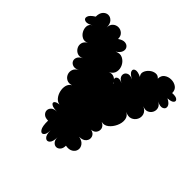

<svg xmlns="http://www.w3.org/2000/svg" viewBox="-193 -898 1094 1094"><g transform="rotate(45 353.5 -351.0)"><path d="M260 -59Q236 -59 224.5 -70Q213 -81 213 -95Q213 -109 224.5 -120Q236 -131 260 -131Q229 -131 216 -139.5Q203 -148 209.5 -157.5Q216 -167 241 -170Q222 -173 209 -189Q196 -205 191 -227Q186 -249 191 -268.5Q196 -288 214 -298Q192 -291 176 -299.5Q160 -308 153.5 -324.5Q147 -341 153 -358.5Q159 -376 181 -387Q159 -376 143.5 -380.5Q128 -385 121.5 -397.5Q115 -410 121 -425Q127 -440 149 -451Q128 -441 111.5 -448Q95 -455 86.5 -471Q78 -487 82.5 -504.5Q87 -522 107 -533Q87 -523 69.5 -531.5Q52 -540 42.5 -558Q33 -576 35 -594.5Q37 -613 56 -622Q26 -605 9.5 -610.5Q-7 -616 -2.5 -633.5Q2 -651 33 -670Q33 -699 46.5 -713.5Q60 -728 77 -728Q94 -728 107.5 -713.5Q121 -699 121 -670Q121 -694 135 -706.5Q149 -719 167 -719Q185 -719 199 -706.5Q213 -694 213 -670Q236 -686 253.5 -684.5Q271 -683 279.5 -670.5Q288 -658 282.5 -641Q277 -624 254 -609Q280 -622 301 -611.5Q322 -601 333 -579.5Q344 -558 339.5 -535Q335 -512 309 -499Q324 -506 337 -503Q350 -500 359 -491Q354 -504 367 -511Q380 -518 404 -506Q377 -520 375 -538.5Q373 -557 389 -566.5Q405 -576 433 -563Q402 -578 397 -593.5Q392 -609 407.5 -614.5Q423 -620 454 -605Q441 -620 447 -637.5Q453 -655 468.5 -668Q484 -681 502.5 -683Q521 -685 533 -670Q533 -696 550.5 -708.5Q568 -721 591 -721Q614 -721 631.5 -708.5Q649 -696 649 -670Q679 -672 689.5 -662Q700 -652 690.5 -641.5Q681 -631 651 -630Q681 -615 684.5 -597.5Q688 -580 671.5 -572.5Q655 -565 626 -580Q647 -569 651.5 -552Q656 -535 648 -519.5Q640 -504 623.5 -497.5Q607 -491 586 -501Q612 -488 618 -468Q624 -448 614.5 -429.5Q605 -411 585.5 -403.5Q566 -396 540 -409Q563 -397 566 -372.5Q569 -348 557 -322Q545 -296 525 -280Q505 -264 481 -270Q503 -260 507 -243Q511 -226 501 -211.5Q491 -197 470 -196Q495 -190 501 -171Q507 -152 494 -135.5Q481 -119 450 -119Q478 -114 490 -97.5Q502 -81 498.5 -63.5Q495 -46 478 -35.5Q461 -25 433 -30Q433 -8 422.5 3.5Q412 15 399 15Q386 15 375.5 3.5Q365 -8 365 -30Q365 7 351 19.5Q337 32 323 19.5Q309 7 309 -30Q309 3 296 13Q283 23 271 5.5Q259 -12 260 -59ZM371 -473Q375 -473 377.5 -471.5Q380 -470 379 -470Q374 -474 370 -477Z"/></g></svg>

Font: Rubik Bubbles
Style: Regular
Weight: 400
Designer: Hubert and Fischer, NaN
Foundry: Hubert and Fischer, NaN
Version: Version 2.200